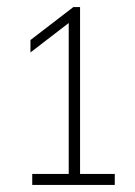

<svg xmlns="http://www.w3.org/2000/svg" viewBox="-20 -830 380 542"><path d="M174 -318V-779L187 -775L66 -682V-717L187 -810H206V-318ZM71 -308V-339H304V-308Z"/></svg>

Font: Encode Sans SC Condensed Thin
Style: Regular
Weight: 100
Width: 3
Designer: Multiple Designers
Foundry: Impallari Type
Version: Version 3.002